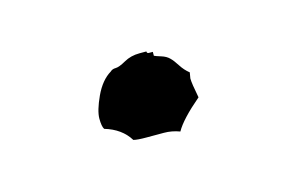

<svg xmlns="http://www.w3.org/2000/svg" viewBox="-32 -439 279 185"><g transform="rotate(-15 108.0 -346.5)"><path d="M154.3 -351.6Q154.3 -346.7 157.2 -332Q137.7 -315.4 131.8 -304.7Q124 -307.6 116.2 -307.6H98.6Q89.8 -307.6 85.9 -308.6Q78.1 -321.3 61.5 -326.2Q59.6 -329.1 59.6 -336.9Q59.6 -344.7 65.9 -358.4Q72.3 -372.1 82 -377.9Q84 -379.9 87.4 -379.9Q90.8 -379.9 97.7 -383.8Q104.5 -387.7 113.3 -387.7H120.1Q120.1 -385.7 122.1 -385.7H126V-381.8Q127.9 -380.9 132.8 -379.4Q137.7 -377.9 140.6 -375Q143.6 -372.1 147 -366.7Q150.4 -361.3 155.3 -357.4Z"/></g></svg>

Font: Mountains of Christmas
Style: Regular
Weight: 400
Designer: Crystal Kluge
Foundry: Font Diner, Inc DBA Tart Workshop
Version: Version 1.002